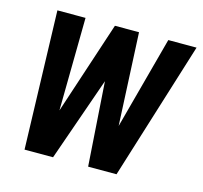

<svg xmlns="http://www.w3.org/2000/svg" viewBox="-85 -642 777 735"><g transform="rotate(15 303.5 -274.0)"><path d="M72 0 55.5 -547.5H167L161.5 -128.5L145.5 -129L283.5 -547.5H379L399 -129L382.5 -128.5L495 -547.5H607L436.5 0H324L298 -384H319.5L185 0Z"/></g></svg>

Font: Mohave Light SemiBold
Style: Italic
Weight: 600
Italic angle: -8°
Version: Version 2.003